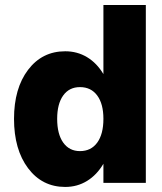

<svg xmlns="http://www.w3.org/2000/svg" viewBox="-20 -720 639 756"><path d="M554.2 -700.2V0H387.2V-75.2Q361.3 -31.2 322.8 -7.6Q284.2 16.1 236.8 16.1Q146 16.1 90.6 -57.6Q35.2 -131.3 35.2 -252Q35.2 -372.1 90.6 -445.1Q146 -518.1 236.8 -518.1Q284.2 -518.1 322.8 -494.9Q361.3 -471.7 387.2 -428.2V-700.2ZM205.1 -252Q205.1 -191.9 229 -158.4Q252.9 -125 294.9 -125Q338.4 -125 362.8 -158.4Q387.2 -191.9 387.2 -252Q387.2 -311 362.8 -344Q338.4 -377 294.9 -377Q252.4 -377 228.8 -344Q205.1 -311 205.1 -252Z"/></svg>

Font: Overused Grotesk ExtraBold
Style: Regular
Weight: 800
Version: Version 0.002